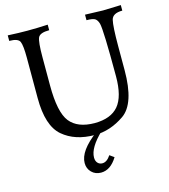

<svg xmlns="http://www.w3.org/2000/svg" viewBox="-133 -798 1011 1146"><g transform="rotate(-15 372.5 -225.0)"><path d="M371.6 15.6Q249.5 15.6 173.8 -49.1Q98.1 -113.8 98.1 -285.2V-535.6Q98.1 -610.4 87.6 -634.8Q77.1 -659.2 22.5 -659.2V-693.4Q91.3 -689.9 143.1 -689.9Q204.1 -689.9 269.5 -693.4V-659.2Q211.9 -659.2 200.4 -633.8Q189 -608.4 189 -513.7V-339.4Q189 -173.3 236.3 -113.5Q283.7 -53.7 389.2 -53.2Q489.7 -53.7 536.6 -109.6Q583.5 -165.5 583.5 -290Q583.5 -576.7 572.8 -617.7Q565.9 -641.6 552.2 -650.4Q538.6 -659.2 500 -659.2V-693.4Q584.5 -689.9 610.4 -689.9Q636.7 -689.9 721.2 -693.4V-659.2Q661.1 -659.2 651.9 -621.1Q642.6 -583 642.6 -459V-312.5Q642.6 -105.5 554.7 -44.9Q466.8 15.6 371.6 15.6ZM349.6 242.2Q314.5 242.2 291.5 219.2Q268.6 196.3 268.6 162.1Q268.6 86.9 383.8 1L416 2.9Q331.1 84 331.1 144.5Q331.1 166 342.3 178.2Q353.5 190.4 371.1 190.4Q399.4 190.4 422.9 154.3L450.2 173.8Q408.2 242.2 349.6 242.2Z"/></g></svg>

Font: Kelvinch
Style: Regular
Weight: 400
Designer: Paul James MIller
Foundry: High-Logic / Made with FontCreator
Version: Version 3.30 September 23, 2016